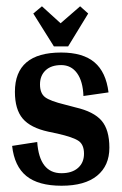

<svg xmlns="http://www.w3.org/2000/svg" viewBox="-20 -585 388 613"><path d="M113.9 -564.9 86.3 -541.8 152.1 -436.8H197.5L261.6 -541.8L235.8 -564.9L173.5 -510.7ZM27.6 -291.8Q27.6 -235.8 52.5 -206.4Q77.4 -177 134.3 -164.6L163.7 -158.4Q214.4 -146.8 231.3 -134.8Q248.2 -122.8 248.2 -94.3Q248.2 -65.8 229.1 -48.9Q210 -32 176.2 -32Q105.9 -32 98.8 -131.7L18.7 -119.2Q25.8 -54.3 64.1 -23.1Q102.3 8 176.6 8Q250.9 8 290 -24Q329.2 -56 329.2 -113.4Q329.2 -170.8 304.3 -199.7Q279.4 -228.6 221.5 -242L187.7 -250.9Q139.7 -262.5 123.7 -274.9Q107.7 -287.4 107.7 -315.4Q107.7 -343.4 125.4 -360.3Q143.2 -377.2 175.3 -377.2Q207.3 -377.2 226 -351.4Q244.7 -325.6 246.4 -278.5L326.5 -290Q318.5 -355 281.6 -386.1Q244.7 -417.3 175.3 -417.3Q27.6 -417.3 27.6 -291.8Z"/></svg>

Font: Gidugu
Style: Regular
Weight: 400
Designer: Purushoth Kumar Guthula
Foundry: Silicon Andhra, USA.
Version: Version 1.0.5; ttfautohint (v1.2.25-373a) -l 7 -r 28 -G 50 -